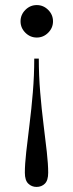

<svg xmlns="http://www.w3.org/2000/svg" viewBox="-20 -549 289 757"><path d="M133 -318Q133 -251 138.5 -185Q144 -119 151.5 -59.5Q159 0 164.5 49.5Q170 99 170 132Q170 162 157 175Q144 188 124 188Q105 188 91.5 175Q78 162 78 132Q78 99 83.5 49.5Q89 0 96.5 -59.5Q104 -119 109.5 -185Q115 -251 115 -318ZM125 -529Q151 -529 170 -510Q189 -491 189 -465Q189 -439 170 -420Q151 -401 125 -401Q99 -401 80 -420Q61 -439 61 -465Q61 -491 80 -510Q99 -529 125 -529Z"/></svg>

Font: Playfair Display
Style: Regular
Weight: 400
Designer: Claus Eggers Sørensen
Foundry: Claus Eggers Sørensen
Version: Version 1.203